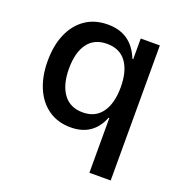

<svg xmlns="http://www.w3.org/2000/svg" viewBox="-125 -617 861 907"><g transform="rotate(20 305.5 -164.0)"><path d="M422 180V-95H418Q399 -45 360.5 -18Q322 9 264 9Q200 9 153 -23.5Q106 -56 81 -114.5Q56 -173 56 -249Q56 -327 81 -385Q106 -443 153 -475.5Q200 -508 266 -508Q325 -508 365.5 -480Q406 -452 429 -395H433V-499H529V180ZM294 -77Q357 -77 390 -123Q423 -169 423 -250Q423 -331 390 -376Q357 -421 293 -421Q229 -421 196 -376Q163 -331 163 -250Q163 -169 196.5 -123Q230 -77 294 -77Z"/></g></svg>

Font: Nunito Sans 7pt SemiCondensed SemiBold
Style: Regular
Weight: 600
Width: 4
Designer: Vernon Adams
Foundry: Vernon Adams
Version: Version 3.101;gftools[0.9.27]